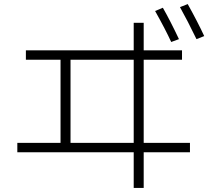

<svg xmlns="http://www.w3.org/2000/svg" viewBox="-20 -867 1040 942"><path d="M741 -813 779 -829Q815 -766 858 -675L820 -661Q792 -722 741 -813ZM863 -832 901 -847Q950 -759 982 -690L944 -675Q901 -764 863 -832ZM107 -620H636V-755H685V-620H873V-574H685V-166H912V-120H685V55H636V-120H65V-166H277V-574H107ZM326 -166H636V-574H326Z"/></svg>

Font: M PLUS 1p Light
Style: Regular
Weight: 300
Version: Version 1.061